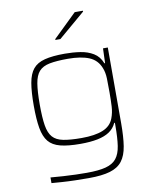

<svg xmlns="http://www.w3.org/2000/svg" viewBox="-101 -818 882 1103"><g transform="rotate(-10 340.5 -266.5)"><path d="M327 210Q289 210 247.5 209Q206 208 170 205.5Q134 203 110 201V168Q145 171 183 173.5Q221 176 256.5 177Q292 178 321 178Q390 178 431.5 167Q473 156 494 129.5Q515 103 522 57Q529 11 529 -59V-77H525Q511 -46 483.5 -27.5Q456 -9 414 -0.5Q372 8 314 8Q242 8 197 -3.5Q152 -15 128.5 -43.5Q105 -72 96 -123.5Q87 -175 87 -255Q87 -335 96 -386.5Q105 -438 128.5 -466.5Q152 -495 197 -506.5Q242 -518 314 -518Q361 -518 404 -511.5Q447 -505 480 -485Q513 -465 529 -424H533L536 -510H564V-68Q564 11 555.5 64.5Q547 118 522.5 150Q498 182 451 196Q404 210 327 210ZM326 -24Q404 -24 450.5 -43Q497 -62 513 -105Q525 -136 527 -172.5Q529 -209 529 -255Q529 -300 528 -335.5Q527 -371 516 -398Q497 -447 450 -466.5Q403 -486 326 -486Q260 -486 219.5 -478Q179 -470 158 -446.5Q137 -423 129.5 -377Q122 -331 122 -255Q122 -179 129.5 -133Q137 -87 158 -63.5Q179 -40 219.5 -32Q260 -24 326 -24ZM275 -605V-610L412 -743H460V-738L304 -605Z"/></g></svg>

Font: Saira Expanded Thin
Style: Regular
Weight: 250
Width: 7
Designer: Hector Gatti with collaboration of the Omnibus-Type team
Foundry: Omnibus-Type
Version: Version 1.101